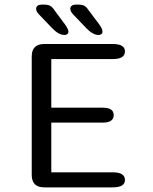

<svg xmlns="http://www.w3.org/2000/svg" viewBox="-20 -809 659 829"><path d="M519.5 -587Q519.5 -554 467 -554H201.5V-344H422Q448 -344 459.5 -335.8Q471 -327.5 471 -312Q471 -296.5 459.5 -288Q448 -279.5 422 -279.5H201.5V-65H467Q519.5 -65 519.5 -32Q519.5 0 467 0H171Q117 0 117 -54V-565Q117 -619 171 -619H467Q519.5 -619 519.5 -587ZM259.5 -658Q246 -658 233.5 -664.8Q221 -671.5 207 -685.5L148.5 -746.5Q141.5 -753.5 138.8 -759.8Q136 -766 136 -771.5Q136 -779.5 142.2 -784.2Q148.5 -789 158 -789H171Q189 -789 198.5 -782.8Q208 -776.5 219 -759.5L260 -704.5Q275.5 -682.5 275.5 -672.5Q275.5 -665.5 270.5 -661.8Q265.5 -658 259.5 -658ZM406.5 -658Q393.5 -658 381 -664.8Q368.5 -671.5 354.5 -685.5L296 -746.5Q283.5 -759.5 283.5 -771.5Q283.5 -779.5 290 -784.2Q296.5 -789 305.5 -789H318.5Q337 -789 346.2 -782.8Q355.5 -776.5 366.5 -759.5L408 -704.5Q415.5 -694 419 -686.2Q422.5 -678.5 422.5 -672.5Q422.5 -665.5 417.8 -661.8Q413 -658 406.5 -658Z"/></svg>

Font: Sono ExtraLight Monospace
Style: Regular
Weight: 400
Version: Version 2.112